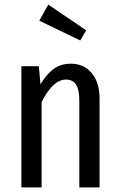

<svg xmlns="http://www.w3.org/2000/svg" viewBox="-20 -815 522 835"><path d="M413 -387V0H325V-375Q325 -426 310.5 -447.5Q296 -469 267 -469Q210 -469 161 -371V0H73V-527H149L156 -448Q182 -492 213 -515Q244 -538 288 -538Q345 -538 379 -497Q413 -456 413 -387ZM355 -683 329 -639 151 -725 190 -795Z"/></svg>

Font: Fira Sans Compressed
Style: Regular
Weight: 400
Width: 1
Designer: bBox Type GmbH & Carrois Corporate GbR & Edenspiekermann AG
Foundry: bBox Type GmbH & Carrois Corporate GbR & Edenspiekermann AG
Version: Version 4.301